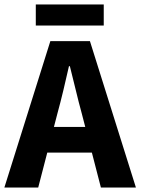

<svg xmlns="http://www.w3.org/2000/svg" viewBox="-26 -835 626 855"><path d="M-6.5 0 198.2 -651.8H374.5L579.2 0H423.3L338 -330.1Q324.4 -379.4 311.3 -434.3Q298.1 -489.2 285.1 -540.3H281.1Q269.7 -489.2 256.5 -434.3Q243.4 -379.4 229.8 -330.1L144.2 0ZM128.5 -155.3V-269.8H442.1V-155.3ZM133.4 -721.3V-815.2H436V-721.3Z"/></svg>

Font: Source Sans 3 Variable
Style: Regular
Weight: 200
Designer: Paul D. Hunt
Foundry: Adobe Systems Incorporated
Version: Version 3.026